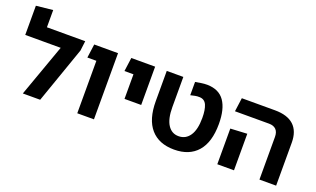

<svg xmlns="http://www.w3.org/2000/svg" viewBox="-80 -1197 2705 1644"><g transform="rotate(20 1272.0 -375.5)"><path d="M178 -603H527L516 -514L336 0H178L349 -478H26V-744L178 -760Z M674 0V-603H826V0ZM592 -478 609 -603H774V-478Z M1012 -254V-603H1164V-254ZM930 -478 947 -603H1097V-478Z M1558 9Q1419 9 1344.5 -76.5Q1270 -162 1270 -328V-603H1421V-328Q1421 -222 1456.5 -167Q1492 -112 1555 -112Q1620 -112 1657 -167Q1694 -222 1694 -328Q1694 -403 1675.5 -445Q1657 -487 1611 -488Q1589 -489 1570.5 -485Q1552 -481 1530 -476V-597Q1559 -602 1584 -606Q1609 -610 1638 -610Q1745 -608 1795 -535.5Q1845 -463 1845 -328Q1845 -162 1770.5 -76.5Q1696 9 1558 9Z M2334 0V-388Q2334 -433 2311.5 -455.5Q2289 -478 2248 -478H1937L1954 -603H2256Q2370 -603 2428 -549.5Q2486 -496 2486 -391V0ZM1950 0V-325L2102 -333V0Z"/></g></svg>

Font: Noto Sans Hebrew Thin
Style: Bold
Weight: 700
Version: Version 3.001